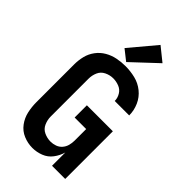

<svg xmlns="http://www.w3.org/2000/svg" viewBox="-295 -1071 1165 1165"><g transform="rotate(45 288.0 -488.0)"><path d="M237 8Q273 8 308 -5.5Q343 -19 365.5 -49Q388 -79 398 -114V0H511V-409H288V-304H387V-205Q387 -184 381.5 -163.5Q376 -143 362 -127Q348 -111 328 -104Q308 -97 287 -97Q259 -97 232 -109.5Q205 -122 193 -149.5Q181 -177 181 -205V-530Q181 -559 192.5 -585.5Q204 -612 230.5 -625Q257 -638 286 -638Q311 -638 336 -628.5Q361 -619 375 -596Q389 -573 389 -547H513V-548Q513 -590 495.5 -629.5Q478 -669 444.5 -696Q411 -723 369.5 -733Q328 -743 286 -743Q250 -743 215 -736Q180 -729 149 -711Q118 -693 96.5 -664Q75 -635 66.5 -600.5Q58 -566 58 -530V-205Q58 -166 66.5 -127Q75 -88 99 -55.5Q123 -23 160 -7.5Q197 8 237 8ZM271 -763 432 -914 345 -984 204 -816Z"/></g></svg>

Font: Iosevka Sparkle
Style: Bold
Weight: 700
Designer: Belleve Invis
Foundry: Belleve Invis
Version: Version 4.5.0; ttfautohint (v1.8.3)